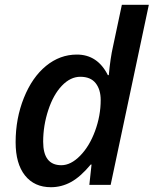

<svg xmlns="http://www.w3.org/2000/svg" viewBox="-20 -780 648 810"><path d="M304.2 -549.8Q391.6 -549.8 435.1 -462.9H439Q445.3 -534.2 457 -585L494.1 -759.8H607.9L446.8 0H356.9L366.2 -85.9H362.8Q319.8 -34.2 279.8 -12.2Q239.7 9.8 194.8 9.8Q125 9.8 85.4 -39.8Q45.9 -89.4 45.9 -180.2Q45.9 -280.3 80.8 -367.2Q115.7 -454.1 174.3 -502Q232.9 -549.8 304.2 -549.8ZM238.8 -83Q278.8 -83 318.1 -123Q357.4 -163.1 381.1 -227.5Q404.8 -292 404.8 -357.9Q404.8 -402.3 383.5 -429.2Q362.3 -456.1 318.8 -456.1Q277.3 -456.1 241.2 -418.5Q205.1 -380.9 183.6 -315.4Q162.1 -250 162.1 -182.1Q162.1 -83 238.8 -83Z"/></svg>

Font: f4_56222          
Style: Italic
Weight: 600
Italic angle: -12°
Foundry: Ascender Corporation
Version: Version 1.10